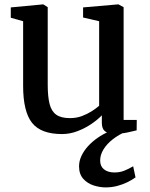

<svg xmlns="http://www.w3.org/2000/svg" viewBox="-20 -586 670 855"><path d="M490 9.5Q461.5 9.5 447.5 -1.5Q433.5 -12.5 433.5 -39V-72.5Q415.5 -53.5 387.2 -34.2Q359 -15 325.2 -2Q291.5 11 256 11Q162 11 122.5 -39.2Q83 -89.5 83 -203.5V-491.5L28 -507V-553L171.5 -566.5H173L192.5 -554V-209.5Q192.5 -156 200.8 -123.2Q209 -90.5 230.5 -75.2Q252 -60 291.5 -60Q320.5 -60 345 -69.2Q369.5 -78.5 389 -91Q408.5 -103.5 421.5 -115V-491.5L350 -508V-553L505.5 -566.5H507.5L530.5 -554V-52H589L588.5 -5.5Q571.5 -1.5 546.8 4Q522 9.5 490 9.5ZM450 248.5Q424.5 248.5 397 239.8Q369.5 231 350.8 210.2Q332 189.5 332 154.5Q332 131.5 342.5 108.8Q353 86 371.5 65.5Q390 45 414.8 27.8Q439.5 10.5 467.5 -1L499.5 -5L543.5 -1Q509.5 13 482.8 33.8Q456 54.5 441 79Q426 103.5 426 129Q426 154.5 443.2 168.2Q460.5 182 489.5 182Q514 182 533.2 174.2Q552.5 166.5 573 154.5L583.5 204Q567.5 215.5 547 225.5Q526.5 235.5 502.2 242Q478 248.5 450 248.5Z"/></svg>

Font: Merriweather 20pt Medium
Style: Regular
Weight: 500
Version: Version 2.100